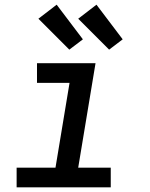

<svg xmlns="http://www.w3.org/2000/svg" viewBox="-20 -800 640 820"><path d="M51 0V-84H217L277 -446H138V-530H388L314 -84H453V0ZM446 -588 314 -720 392 -780 504 -632ZM276 -588 144 -720 222 -780 334 -632Z"/></svg>

Font: Iosevka Slab MdExObl
Style: Regular
Weight: 500
Width: 7
Italic angle: -9°
Monospace: yes
Designer: Belleve Invis
Foundry: Belleve Invis
Version: Version 11.1.1; ttfautohint (v1.8.3)